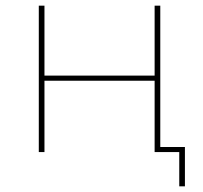

<svg xmlns="http://www.w3.org/2000/svg" viewBox="-20 -537 717 678"><path d="M117 -517H137V-270H526V-517H546V0H526V-252H137V0H117ZM613 -8 621 0H526V-18H633V121H613Z"/></svg>

Font: iiserrat Thin
Style: Regular
Weight: 100
Designer: Akira Ohta
Foundry: Akira Ohta
Version: Version 1.200;Glyphs 3.3.1 (3343)